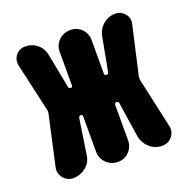

<svg xmlns="http://www.w3.org/2000/svg" viewBox="-99 -615 699 711"><g transform="rotate(-20 250.0 -260.0)"><path d="M472.7 -460.9 430.7 -275.4Q427.7 -264.6 430.7 -252L472.7 -61.5Q478.5 -37.1 463.4 -18.6Q448.2 0 423.8 0Q396.5 0 376 -17.6Q355.5 -35.2 349.6 -61.5L328.1 -203.1Q327.1 -210 319.3 -210Q312.5 -210 311.5 -203.1V-63.5Q311.5 -37.1 293.9 -18.6Q276.4 0 249.5 0Q222.7 0 204.1 -18.6Q185.5 -37.1 185.5 -63.5V-203.1Q185.5 -210 178.7 -210Q171.9 -210 169.9 -203.1L148.4 -61.5Q144.5 -34.2 122.6 -17.1Q100.6 0 74.2 0Q49.8 0 34.7 -19Q19.5 -38.1 25.4 -61.5L67.4 -252Q71.3 -263.7 67.4 -275.4L25.4 -460.9Q20.5 -484.4 34.7 -502Q48.8 -519.5 72.3 -519.5Q98.6 -519.5 118.7 -502.9Q138.7 -486.3 143.6 -460L169.9 -324.2Q171.9 -317.4 178.7 -317.4Q185.5 -317.4 185.5 -325.2V-457Q185.5 -483.4 204.1 -501.5Q222.7 -519.5 249.5 -519.5Q276.4 -519.5 293.9 -501.5Q311.5 -483.4 311.5 -457V-325.2Q311.5 -317.4 319.3 -317.4Q327.1 -317.4 328.1 -324.2L353.5 -460Q359.4 -486.3 379.9 -502.9Q400.4 -519.5 425.8 -519.5Q449.2 -519.5 463.9 -502Q478.5 -484.4 472.7 -460.9Z"/></g></svg>

Font: Rounded-X Mgen+ 1mn bold
Style: Bold
Weight: 700
Designer: [Source Han Sans]
Ryoko NISHIZUKA  (kana & ideographs); Paul D. Hunt (Latin, Greek & Cyrillic); Wenlong ZHANG  (bopomofo
Version: Version 1.059.20150602